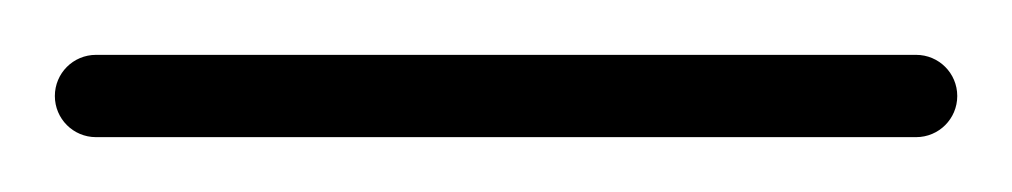

<svg xmlns="http://www.w3.org/2000/svg" viewBox="-35 -35 369 70"><path d="M0 -15C-8.3 -15 -15 -8.3 -15 0C-15 8.3 -8.3 15 0 15C99.7 15 199.3 15 299 15C307.3 15 314 8.3 314 0C314 -8.3 307.3 -15 299 -15C199.3 -15 99.7 -15 0 -15Z"/></svg>

Font: FRB American Cursive Just Baseline
Style: Italic
Weight: 400
Italic angle: -25°
Version: Version 2.0;Modular Font Editor K font №1